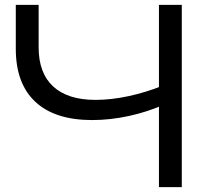

<svg xmlns="http://www.w3.org/2000/svg" viewBox="-20 -770 859 790"><path d="M359 -276Q206 -276 125.5 -351Q45 -426 45 -569V-750H139V-575Q139 -469 199 -414Q259 -359 373 -359Q438 -359 509.5 -374.5Q581 -390 651 -418L658 -341Q589 -310 511.5 -293Q434 -276 359 -276ZM634 0V-750H728V0Z"/></svg>

Font: Unbounded Light
Style: Regular
Weight: 300
Designer: Luke Prowse, Jean-Baptiste Morizot, Fátima Lázaro, Florian Runge
Foundry: NaN
Version: Version 1.700